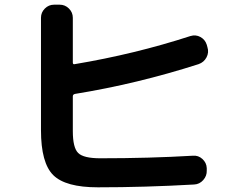

<svg xmlns="http://www.w3.org/2000/svg" viewBox="-20 -773 1040 820"><path d="M398 27Q260 27 207.5 -25Q155 -77 155 -217V-697Q155 -720 171.5 -736.5Q188 -753 211 -753H235Q258 -753 274.5 -736.5Q291 -720 291 -697V-506Q291 -497 299 -499Q556 -542 793 -619Q816 -626 836 -615Q856 -604 863 -582L866 -571Q873 -549 862 -528Q851 -507 828 -499Q566 -415 301 -372Q291 -370 291 -362V-213Q291 -142 314 -119.5Q337 -97 408 -97Q618 -97 804 -108Q827 -110 844.5 -94Q862 -78 863 -55V-45Q864 -22 848 -4Q832 14 809 15Q599 27 398 27Z"/></svg>

Font: Rounded Mplus 1c Bold
Style: Bold
Weight: 700
Version: Version 1.059.20150529